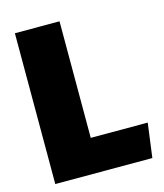

<svg xmlns="http://www.w3.org/2000/svg" viewBox="-106 -776 733 856"><g transform="rotate(-15 261.0 -348.0)"><path d="M249 -696V-158H512L491 0H43V-696Z"/></g></svg>

Font: Fira Sans Black
Style: Regular
Weight: 900
Designer: Carrois Corporate & Edenspiekermann AG
Foundry: Carrois Corporate GbR & Edenspiekermann AG
Version: Version 4.203